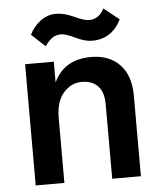

<svg xmlns="http://www.w3.org/2000/svg" viewBox="-52 -755 668 800"><g transform="rotate(-5 282.5 -355.0)"><path d="M157 -574 100 -627Q116 -660 145.5 -682.5Q175 -705 210 -705Q245 -705 286 -686Q327 -667 346 -667Q389 -667 410 -710L474 -659Q435 -580 352 -580Q322 -580 283 -599Q244 -618 224.5 -618Q205 -618 190 -608.5Q175 -599 157 -574ZM505 0H385V-312Q385 -362 361 -387.5Q337 -413 293 -413Q249 -413 217 -376.5Q185 -340 185 -272V0H65V-507H185V-420Q228 -513 341 -513Q417 -513 461 -467Q505 -421 505 -337Z"/></g></svg>

Font: Hind Mysuru SemiBold
Style: Regular
Weight: 600
Designer: Manushi Parikh, Hitesh Malaviya
Foundry: Indian Type Foundry
Version: Version 0.703;PS 1.0;hotconv 1.0.86;makeotf.lib2.5.63406